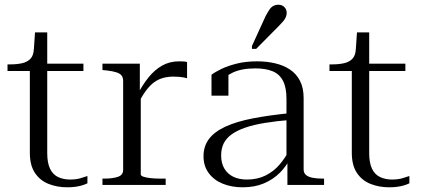

<svg xmlns="http://www.w3.org/2000/svg" viewBox="-20 -787 1794 817"><path d="M12 -485V-513H22Q54 -513 76 -518.5Q98 -524 110.5 -538Q123 -552 124 -578L149 -516H335V-485ZM181 -135Q181 -94 193 -69Q205 -44 227.5 -33.5Q250 -23 278 -23Q303 -23 322 -28.5Q341 -34 352 -38V-7Q342 -2 328.5 2Q315 6 299.5 8Q284 10 266 10Q223 10 186.5 -4.5Q150 -19 128.5 -51.5Q107 -84 107 -137V-514L120 -517L129 -649H181Z M776 -523V-454Q770 -456 761.5 -457.5Q753 -459 742.5 -460Q732 -461 718 -461Q695 -461 674.5 -455.5Q654 -450 636 -437Q618 -424 601 -401Q584 -378 566 -343L562 -379Q585 -424 611.5 -457Q638 -490 670 -508Q702 -526 742 -526Q753 -526 761.5 -525.5Q770 -525 776 -523ZM416 0V-27H424Q459 -27 481.5 -34.5Q504 -42 504 -64V-442Q504 -457 497.5 -465.5Q491 -474 476 -479Q461 -484 436 -487L416 -489V-516H575V-387L579 -389V-45Q579 -39 590.5 -35Q602 -31 621 -29Q640 -27 660 -27H685V0Z M1219 -306V-277Q1156 -272 1107.5 -264Q1059 -256 1024 -244Q989 -232 966 -215.5Q943 -199 932 -177Q921 -155 921 -125Q921 -93 934.5 -70Q948 -47 972.5 -35Q997 -23 1031 -23Q1075 -23 1109.5 -40Q1144 -57 1169 -86Q1194 -115 1211 -149L1218 -119Q1200 -81 1171 -52Q1142 -23 1102.5 -6.5Q1063 10 1013 10Q966 10 928.5 -5Q891 -20 868.5 -50Q846 -80 846 -122Q846 -165 869.5 -196Q893 -227 940 -248.5Q987 -270 1057 -283.5Q1127 -297 1219 -306ZM1203 0V-105H1199V-366Q1199 -415 1184 -443.5Q1169 -472 1139.5 -484Q1110 -496 1067 -496Q1007 -496 969 -477.5Q931 -459 908 -430Q909 -442 912.5 -451.5Q916 -461 922 -468Q928 -475 936 -478.5Q944 -482 952 -482V-380H880V-469Q896 -481 923 -494Q950 -507 988 -516.5Q1026 -526 1074 -526Q1115 -526 1151 -517.5Q1187 -509 1214 -491Q1241 -473 1256.5 -443Q1272 -413 1272 -370V-66Q1272 -51 1282 -42.5Q1292 -34 1310 -30.5Q1328 -27 1351 -27H1359V0ZM1110 -718Q1119 -735 1126.5 -746Q1134 -757 1143.5 -762Q1153 -767 1163 -767Q1180 -767 1190 -757Q1200 -747 1200 -732Q1200 -724 1196.5 -715Q1193 -706 1185.5 -697Q1178 -688 1168 -678L1070 -579H1052V-591Z M1382 -485V-513H1392Q1424 -513 1446 -518.5Q1468 -524 1480.5 -538Q1493 -552 1494 -578L1519 -516H1705V-485ZM1551 -135Q1551 -94 1563 -69Q1575 -44 1597.5 -33.5Q1620 -23 1648 -23Q1673 -23 1692 -28.5Q1711 -34 1722 -38V-7Q1712 -2 1698.5 2Q1685 6 1669.5 8Q1654 10 1636 10Q1593 10 1556.5 -4.5Q1520 -19 1498.5 -51.5Q1477 -84 1477 -137V-514L1490 -517L1499 -649H1551Z"/></svg>

Font: Roboto Serif 120pt Expanded Light
Style: Regular
Weight: 300
Width: 7
Designer: Greg Gazdowicz
Foundry: Commercial Type
Version: Version 1.008